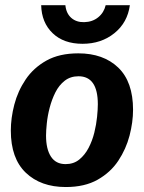

<svg xmlns="http://www.w3.org/2000/svg" viewBox="-20 -722 565 754"><path d="M238.3 12.5Q140 12.5 81.2 -43.8Q22.5 -100 22.5 -209.2Q22.5 -258.3 36.2 -311.2Q50 -364.2 80.8 -410Q111.7 -455.8 162.5 -484.2Q213.3 -512.5 287.5 -512.5Q385.8 -512.5 444.2 -456.7Q502.5 -400.8 502.5 -290.8Q502.5 -242.5 488.8 -189.6Q475 -136.7 444.6 -90.8Q414.2 -45 363.3 -16.2Q312.5 12.5 238.3 12.5ZM237.5 -77.5Q269.2 -77.5 291.2 -95.4Q313.3 -113.3 327.9 -141.2Q342.5 -169.2 350.4 -201.2Q358.3 -233.3 361.2 -262.9Q364.2 -292.5 364.2 -312.5Q364.2 -422.5 288.3 -422.5Q256.7 -422.5 234.2 -405Q211.7 -387.5 197.5 -359.2Q183.3 -330.8 175 -298.8Q166.7 -266.7 163.8 -237.5Q160.8 -208.3 160.8 -189.2Q160.8 -136.7 180 -107.1Q199.2 -77.5 237.5 -77.5ZM304.2 -550Q230 -550 186.7 -591.7Q143.3 -633.3 141.7 -701.7H236.7Q240 -669.2 260 -651.7Q280 -634.2 310.8 -635Q343.3 -635.8 365.8 -654.2Q388.3 -672.5 395 -701.7H490Q480.8 -633.3 429.2 -591.7Q377.5 -550 304.2 -550Z"/></svg>

Font: Familjen Grotesk GF
Style: Bold Italic
Weight: 700
Designer: Anders Wikstroem, Jonas Baeckman, Matilda Gysing, Kristian Moeller
Foundry: Familjen STHML AB
Version: Version 2.000; Beta; Release 4; Build 6